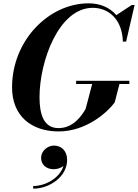

<svg xmlns="http://www.w3.org/2000/svg" viewBox="-20 -780 829 1154"><path d="M437.5 -294.5V-275H534L494.5 -125C470 -83 420.5 -10 331.5 -10C242.5 -10 217.5 -93.5 217.5 -195.5C217.5 -412.5 333.5 -733 537.5 -733C630 -733 714.5 -667 718.5 -530H738L789 -750H772L679 -689C640.5 -734.5 582 -760 512.5 -760C274.5 -760 52.5 -538 52.5 -255C52.5 -82 169.5 10 332.5 10C495.5 10 624.5 -102 669.5 -165L698 -275H757.5V-294.5ZM227 168.5C227 207 255 237 303 237C323 237 345.5 230.5 361.5 217.5C339 291 252.5 338 179.5 338V354C277.5 354 383.5 282.5 383.5 180.5C383.5 126.5 348 95 305 95C262.5 95 227 130 227 168.5Z"/></svg>

Font: Bodoni* 11pt
Style: Bold Italic
Weight: 700
Italic angle: -13°
Version: Version 2.3